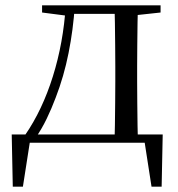

<svg xmlns="http://www.w3.org/2000/svg" viewBox="-20 -536 670 721"><path d="M546 0H71L95 -21L66 165H28L24 -31H591L587 165H549L520 -22ZM410 0Q411 -24 411.5 -65Q412 -106 412.5 -150Q413 -194 413 -229V-288Q413 -322 412.5 -366Q412 -410 411.5 -451Q411 -492 410 -516H498Q497 -492 496.5 -451Q496 -410 495.5 -366Q495 -322 495 -288V-229Q495 -194 495.5 -150Q496 -106 496.5 -65Q497 -24 498 0ZM138 -489V-516H240V-477H231ZM455 -477V-516H583V-489L472 -477ZM75 -30Q139 -123 178.5 -249Q218 -375 227 -516H261Q255 -425 237.5 -337Q220 -249 189 -169Q174 -129 155.5 -90.5Q137 -52 114 -19V-7ZM240 -484V-516H457V-484Z"/></svg>

Font: Noto Serif KR
Style: Regular
Weight: 400
Designer: Ryoko NISHIZUKA  (kana & ideographs); Frank Grießhammer (Latin, Greek & Cyrillic); Wenlong ZHANG  (bopomofo); Sandoll Co
Foundry: Adobe
Version: Version 2.003-H1;hotconv 1.1.1;makeotfexe 2.6.0